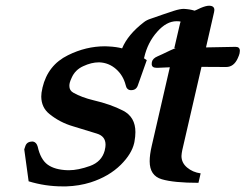

<svg xmlns="http://www.w3.org/2000/svg" viewBox="-20 -642 874 684"><path d="M366.2 -476.6Q395.5 -475.1 415 -469.7Q435.5 -519 492.7 -563Q502.4 -570.8 518.1 -575.7Q533.7 -580.6 561.5 -590.8Q578.1 -596.7 599.6 -603.5Q621.1 -610.4 634.8 -610.4Q655.8 -609.4 673.3 -604Q673.8 -604 680.4 -606.9Q687 -609.9 695.3 -613.8Q713.9 -621.6 724.6 -621.6Q743.7 -621.6 743.7 -606.4Q743.7 -603 742.7 -599.1L713.9 -473.1L818.8 -475.1H819.3Q834.5 -475.1 834.5 -460.9Q834.5 -457 833.5 -452.1Q832 -445.3 827.1 -434.6Q813 -403.3 785.6 -403.3L697.8 -403.8L629.4 -107.4Q627 -96.2 626.5 -86.4Q626.5 -62 646.5 -45.2Q666.5 -28.3 694.8 -24.4L687 9.3Q599.6 9.3 556.4 -3.4Q513.2 -16.1 513.2 -67.4Q513.2 -90.8 520.5 -122.1L585 -402.3Q579.6 -402.3 541.5 -400.4H538.1Q520 -400.4 520.5 -414.6Q520.5 -417 521 -419.9V-420.9Q523.9 -434.1 541.5 -441.4Q552.2 -445.8 586.4 -462.4Q600.1 -468.8 604 -470.2L606.4 -470.7Q606.4 -471.2 601.1 -471.2L618.2 -544.9Q622.1 -562.5 623.5 -564.9Q620.6 -566.4 608.9 -566.4Q573.2 -566.4 540 -528.8Q505.9 -490.7 493.7 -437L492.7 -434.6L502.9 -427.7L470.7 -336.9Q464.8 -320.8 447.3 -320.8H445.3Q431.2 -321.8 427.7 -338.9Q418.9 -373.5 393.3 -396Q367.7 -418.5 334 -419.9H332Q305.7 -419.9 276.4 -406.2Q247.6 -393.1 235.4 -365.2Q230.5 -355 228.5 -347.2Q227.1 -341.3 227.1 -335.9Q227.1 -319.3 241.7 -311.5Q271 -294.9 313.5 -284.7Q374.5 -270.5 418.5 -247.8Q462.4 -225.1 462.4 -171.4Q462.4 -155.8 459 -137.2L458 -132.3Q449.2 -93.8 410.6 -55.2Q368.2 -13.2 302.7 7.8Q262.2 20.5 216.3 22H202.6Q141.1 22 82 3.9L66.4 -109.9L70.3 -121.6Q75.7 -137.7 95.2 -137.7H97.7Q109.9 -135.3 114.3 -119.6Q124.5 -73.7 149.9 -55.4Q175.3 -37.1 220.7 -35.6H226.1Q258.3 -35.6 300.8 -50.8Q342.3 -65.9 353 -105.5L353.5 -108.4Q356 -118.2 356 -126.5Q356 -156.7 325.2 -166Q276.9 -180.7 240.7 -191.9Q193.4 -205.6 156.2 -235.8Q127.4 -258.8 127 -297.9Q127 -311.5 130.9 -327.1L131.3 -329.6Q150.4 -410.2 222.2 -445.3Q286.1 -477.1 354 -477.1Q360.4 -477.1 366.2 -476.6Z"/></svg>

Font: Caudex
Style: Bold
Weight: 700
Italic angle: -13°
Version: Version 1.04